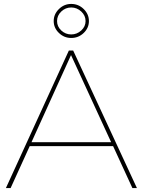

<svg xmlns="http://www.w3.org/2000/svg" viewBox="-20 -956 726 976"><path d="M432 -849Q432 -814 405.5 -788.5Q379 -763 342 -763Q306 -763 279.5 -788.5Q253 -814 253 -849Q253 -884 279.5 -910Q306 -936 342 -936Q379 -936 405.5 -910Q432 -884 432 -849ZM270 -849Q270 -821 291.5 -801Q313 -781 342 -781Q371 -781 393 -801Q415 -821 415 -849Q415 -877 393 -897.5Q371 -918 342 -918Q313 -918 291.5 -897.5Q270 -877 270 -849ZM653 0 555 -213H131L34 0H10L330 -699H352L676 0ZM140 -233H545L341 -676Z"/></svg>

Font: TypoPRO Montserrat
Style: Regular
Weight: 250
Designer: Julieta Ulanovsky
Foundry: Julieta Ulanovsky
Version: Version 6.001